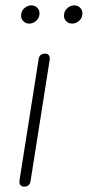

<svg xmlns="http://www.w3.org/2000/svg" viewBox="-20 -690 327 716"><path d="M53 -19 124 -469Q127 -490 148 -490Q158 -490 162.5 -483.5Q167 -477 165 -465L94 -15Q91 6 70 6Q60 6 55.5 -0.5Q51 -7 53 -19ZM59 -636Q60 -650 71.5 -660Q83 -670 97 -670Q111 -670 120 -660Q129 -650 127 -636Q126 -622 114.5 -612Q103 -602 89 -602Q75 -602 66 -612Q57 -622 59 -636ZM219 -636Q220 -650 231.5 -660Q243 -670 257 -670Q271 -670 280 -660Q289 -650 287 -636Q286 -622 274.5 -612Q263 -602 249 -602Q235 -602 226 -612Q217 -622 219 -636Z"/></svg>

Font: SN Pro Thin
Style: Italic
Weight: 200
Italic angle: -9°
Designer: Tobias Whetton
Foundry: Supernotes
Version: Version 1.003;Glyphs 3.3 (3324)